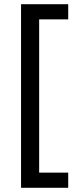

<svg xmlns="http://www.w3.org/2000/svg" viewBox="-20 -734 369 912"><path d="M304 158H80V-714H304V-642H166V86H304Z"/></svg>

Font: Noto Sans Khojki
Style: Regular
Weight: 400
Designer: Monotype Design Team
Foundry: Monotype Imaging Inc.
Version: Version 2.003; ttfautohint (v1.8.4.7-5d5b)